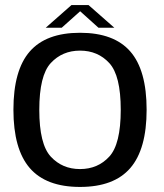

<svg xmlns="http://www.w3.org/2000/svg" viewBox="-20 -727 641 751"><path d="M293 4.2Q425.9 4.2 489.7 -69.7Q553.5 -143.7 553.5 -297.8Q553.5 -452.4 489.7 -525.6Q425.9 -598.8 293 -598.8Q160.3 -598.8 96.4 -525.6Q32.5 -452.4 32.5 -297.8Q32.5 -143.7 96.4 -69.7Q160.3 4.2 293 4.2ZM293 -65.7Q223.6 -65.7 178.6 -114.4Q133.7 -163 133.7 -297.3Q133.7 -431.9 178.6 -480.4Q223.6 -529 293 -529Q362.6 -529 407.4 -480.4Q452.3 -431.9 452.3 -297.3Q452.3 -163 407.4 -114.4Q362.6 -65.7 293 -65.7ZM158.8 -618.5H221.4L293.5 -683L365.2 -618.5H427.2L326.3 -707.2H259.5Z"/></svg>

Font: Anybody Thin
Style: Regular
Weight: 100
Designer: Tyler Finck
Foundry: Etcetera Type Company
Version: Version 1.114;gftools[0.9.25]